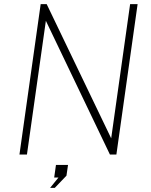

<svg xmlns="http://www.w3.org/2000/svg" viewBox="-20 -743 726 923"><path d="M73.5 0 175.5 -723H204.5L514.5 -78L605.5 -723H641.5L539.5 0H508.5L200.5 -643L109.5 0ZM221 160 261 110.5H240.5L249 50H307L299.5 101.5L243.5 160Z"/></svg>

Font: Public Sans Thin
Style: Italic
Weight: 100
Italic angle: -8°
Designer: The Public Sans project authors (U.S. Web Design System). Libre Franklin designed by Pablo Impallari and Rodrigo Fuenzal
Version: Version 2.000